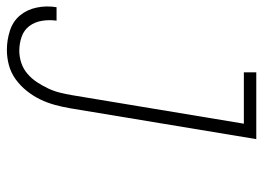

<svg xmlns="http://www.w3.org/2000/svg" viewBox="-158 -434 783 572"><g transform="rotate(90 234.0 -148.5)"><path d="M97 223Q68 223 40 214Q12 205 -5.5 184Q-23 163 -29 134Q-35 105 -30 75H10Q7 97 10.5 118.5Q14 140 26 156Q38 172 58 179Q78 186 100 186Q118 186 136 180Q154 174 168.5 161.5Q183 149 193.5 133Q204 117 212 100Q220 83 224.5 65Q229 47 232 29L317 -483H164V-520H363L271 35Q267 58 261 80Q255 102 245 123Q235 144 219.5 163.5Q204 183 184.5 197Q165 211 142.5 217Q120 223 97 223Z"/></g></svg>

Font: Iosevka Extralight Oblique
Style: Regular
Weight: 200
Italic angle: -9°
Monospace: yes
Designer: Belleve Invis
Foundry: Belleve Invis
Version: Version 32.5.0; ttfautohint (v1.8.4)